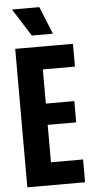

<svg xmlns="http://www.w3.org/2000/svg" viewBox="-62 -972 485 1007"><g transform="rotate(-5 180.5 -468.0)"><path d="M40 0V-729H344V-609H156L175 -628V-101L156 -120H344V0ZM156 -317V-429H325V-317ZM133 -791 41 -936H185L244 -791Z"/></g></svg>

Font: Mona Sans Condensed
Style: Bold
Weight: 700
Width: 3
Designer: Deni Anggara
Foundry: GitHub
Version: Version 2.000